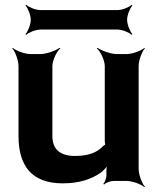

<svg xmlns="http://www.w3.org/2000/svg" viewBox="-20 -753 649 799"><path d="M292 -104C228 -104 198 -134 198 -186V-478C198 -502 216 -539 231 -552L228 -554C212 -542 172 -528 148 -528H107C83 -528 46 -542 33 -554L31 -552C43 -539 57 -502 57 -478V-187C57 -64 111 10 241 10C311 10 362 -8 400 -35C412 -45 427 -60 431 -70L428 -72C423 -62 422 -43 423 -29V-27C424 -15 417 5 410 12L413 15C419 8 440 0 452 0H507C531 0 568 14 581 26L583 24C571 11 557 -26 557 -50V-478C557 -502 571 -539 583 -552L581 -554C568 -542 531 -528 507 -528H466C442 -528 402 -542 386 -554L383 -552C398 -539 416 -502 416 -478V-167C416 -164 417 -150 419 -148L421 -152C419 -153 408 -145 407 -143C383 -118 347 -104 292 -104ZM509 -671C509 -690 521 -720 531 -730L528 -733C518 -723 488 -711 469 -711H149C129 -711 99 -723 89 -733L86 -730C96 -720 108 -690 108 -671C108 -651 96 -621 86 -611L89 -608C99 -618 129 -630 149 -630H469C488 -630 518 -618 528 -608L531 -611C521 -621 509 -651 509 -671Z"/></svg>

Font: Asimov
Style: EdgeWide
Weight: 500
Designer: Google
Version: Version 2.000980: 2014